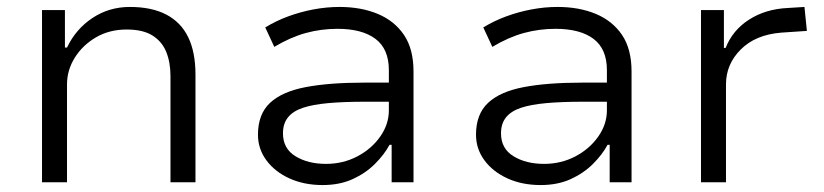

<svg xmlns="http://www.w3.org/2000/svg" viewBox="-20 -525 2373 553"><path d="M101 0V-496H167V-388H173Q198 -441 246 -473Q294 -505 354 -505Q417 -505 459 -483Q501 -461 522 -418Q543 -375 543 -310V0H471V-306Q471 -345 459 -375Q447 -405 419.5 -422.5Q392 -440 345 -440Q295 -440 256.5 -417.5Q218 -395 195.5 -359Q173 -323 173 -282V0Z M909 8Q856 8 814 -11Q772 -30 747.5 -63Q723 -96 723 -137Q723 -196 757.5 -228.5Q792 -261 860 -274Q928 -287 1027 -287H1114V-232H1030Q970 -232 925.5 -228Q881 -224 852.5 -214.5Q824 -205 809.5 -187Q795 -169 795 -141Q795 -97 831 -75Q867 -53 919 -53Q968 -53 1009 -74.5Q1050 -96 1075 -131.5Q1100 -167 1100 -207V-323Q1100 -384 1061.5 -413Q1023 -442 952 -442Q905 -442 861 -430Q817 -418 770 -390L744 -446Q775 -465 810.5 -478Q846 -491 883.5 -498Q921 -505 958 -505Q1020 -505 1068 -485Q1116 -465 1143.5 -424.5Q1171 -384 1171 -319V0H1108V-108H1102Q1087 -80 1060 -53Q1033 -26 995.5 -9Q958 8 909 8Z M1537 8Q1484 8 1442 -11Q1400 -30 1375.5 -63Q1351 -96 1351 -137Q1351 -196 1385.5 -228.5Q1420 -261 1488 -274Q1556 -287 1655 -287H1742V-232H1658Q1598 -232 1553.5 -228Q1509 -224 1480.5 -214.5Q1452 -205 1437.5 -187Q1423 -169 1423 -141Q1423 -97 1459 -75Q1495 -53 1547 -53Q1596 -53 1637 -74.5Q1678 -96 1703 -131.5Q1728 -167 1728 -207V-323Q1728 -384 1689.5 -413Q1651 -442 1580 -442Q1533 -442 1489 -430Q1445 -418 1398 -390L1372 -446Q1403 -465 1438.5 -478Q1474 -491 1511.5 -498Q1549 -505 1586 -505Q1648 -505 1696 -485Q1744 -465 1771.5 -424.5Q1799 -384 1799 -319V0H1736V-108H1730Q1715 -80 1688 -53Q1661 -26 1623.5 -9Q1586 8 1537 8Z M1999 0V-496H2065V-387H2070Q2090 -438 2137.5 -468.5Q2185 -499 2249 -502L2297 -505L2304 -436L2230 -431Q2156 -425 2113.5 -382.5Q2071 -340 2071 -282V0Z"/></svg>

Font: Nunito Sans 6pt Light
Style: Regular
Weight: 300
Version: Version 3.101;gftools[0.9.27]